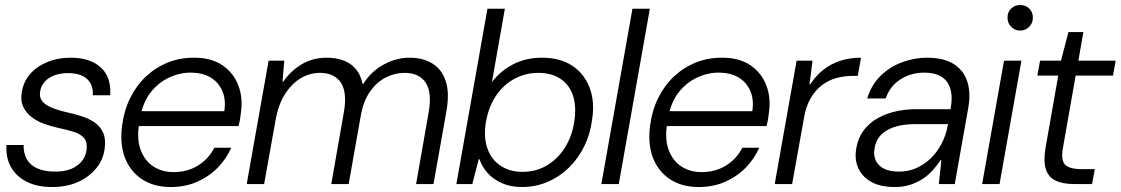

<svg xmlns="http://www.w3.org/2000/svg" viewBox="-20 -740 4506 772"><path d="M190 12Q131 12 89 -8.5Q47 -29 25 -66.5Q3 -104 6 -157H75Q74 -124 88 -99.5Q102 -75 131 -62.5Q160 -50 202 -50Q240 -50 266.5 -61Q293 -72 309 -92Q325 -112 328 -137Q332 -167 319 -183.5Q306 -200 279 -209Q252 -218 213 -226Q186 -232 158 -242Q130 -252 108 -268.5Q86 -285 74 -309.5Q62 -334 67 -366Q73 -409 99.5 -440.5Q126 -472 169 -490Q212 -508 265 -508Q341 -508 384.5 -469.5Q428 -431 423 -357H353Q356 -398 330.5 -422Q305 -446 254 -446Q206 -446 175.5 -425Q145 -404 141 -369Q138 -348 150 -333Q162 -318 187 -307.5Q212 -297 247 -289Q279 -282 308.5 -272.5Q338 -263 360.5 -247.5Q383 -232 394.5 -207Q406 -182 401 -144Q396 -99 367 -63.5Q338 -28 293 -8Q248 12 190 12Z M666 12Q599 12 551.5 -19Q504 -50 482.5 -105.5Q461 -161 471 -236Q479 -297 504 -347Q529 -397 567.5 -433Q606 -469 654.5 -488.5Q703 -508 760 -508Q830 -508 874.5 -477.5Q919 -447 938 -397.5Q957 -348 949 -290Q948 -278 945.5 -263Q943 -248 939 -233H524L534 -293H882Q889 -342 873 -376.5Q857 -411 825 -429.5Q793 -448 747 -448Q702 -448 659.5 -428Q617 -408 586.5 -369.5Q556 -331 545 -274L540 -247Q529 -182 545.5 -137.5Q562 -93 597 -70.5Q632 -48 677 -48Q733 -48 775.5 -74Q818 -100 842 -146H910Q890 -101 854.5 -65Q819 -29 771.5 -8.5Q724 12 666 12Z M972 0 1060 -496H1123L1116 -412H1119Q1149 -455 1193 -481.5Q1237 -508 1294 -508Q1327 -508 1356.5 -498.5Q1386 -489 1407.5 -466Q1429 -443 1438 -403H1441Q1471 -452 1522 -480Q1573 -508 1627 -508Q1680 -508 1718 -485Q1756 -462 1772 -414.5Q1788 -367 1775 -293L1723 0H1653L1703 -285Q1718 -367 1692 -407Q1666 -447 1607 -447Q1567 -447 1531 -428.5Q1495 -410 1469 -373.5Q1443 -337 1432 -283L1382 0H1312L1362 -285Q1377 -367 1351 -407Q1325 -447 1266 -447Q1225 -447 1188.5 -425Q1152 -403 1125.5 -361Q1099 -319 1088 -257L1042 0Z M2079 12Q2032 12 1997 -4Q1962 -20 1940 -45Q1918 -70 1908 -100H1905L1879 0H1815L1940 -705H2010L1958 -410Q1991 -454 2042.5 -481Q2094 -508 2159 -508Q2232 -508 2280.5 -476Q2329 -444 2350.5 -388Q2372 -332 2361 -261Q2354 -203 2330 -153.5Q2306 -104 2268.5 -67Q2231 -30 2182.5 -9Q2134 12 2079 12ZM2081 -49Q2136 -49 2180 -75.5Q2224 -102 2253 -149Q2282 -196 2290 -258Q2298 -317 2282.5 -359.5Q2267 -402 2231.5 -424.5Q2196 -447 2145 -447Q2091 -447 2045.5 -421.5Q2000 -396 1970.5 -349Q1941 -302 1932 -238Q1925 -181 1941.5 -138.5Q1958 -96 1994.5 -72.5Q2031 -49 2081 -49Z M2398 0 2523 -705H2593L2468 0Z M2789 12Q2722 12 2674.5 -19Q2627 -50 2605.5 -105.5Q2584 -161 2594 -236Q2602 -297 2627 -347Q2652 -397 2690.5 -433Q2729 -469 2777.5 -488.5Q2826 -508 2883 -508Q2953 -508 2997.5 -477.5Q3042 -447 3061 -397.5Q3080 -348 3072 -290Q3071 -278 3068.5 -263Q3066 -248 3062 -233H2647L2657 -293H3005Q3012 -342 2996 -376.5Q2980 -411 2948 -429.5Q2916 -448 2870 -448Q2825 -448 2782.5 -428Q2740 -408 2709.5 -369.5Q2679 -331 2668 -274L2663 -247Q2652 -182 2668.5 -137.5Q2685 -93 2720 -70.5Q2755 -48 2800 -48Q2856 -48 2898.5 -74Q2941 -100 2965 -146H3033Q3013 -101 2977.5 -65Q2942 -29 2894.5 -8.5Q2847 12 2789 12Z M3095 0 3183 -496H3247L3235 -401H3238Q3260 -435 3290 -459Q3320 -483 3358.5 -495.5Q3397 -508 3442 -508L3429 -435H3410Q3376 -435 3344 -426.5Q3312 -418 3285.5 -398Q3259 -378 3239.5 -345Q3220 -312 3212 -262L3165 0Z M3579 12Q3519 12 3482.5 -9Q3446 -30 3431 -64Q3416 -98 3422 -137Q3429 -190 3461.5 -226.5Q3494 -263 3547 -282Q3600 -301 3666 -301H3802Q3811 -349 3801.5 -382Q3792 -415 3765.5 -431.5Q3739 -448 3696 -448Q3644 -448 3601.5 -421.5Q3559 -395 3541 -344H3467Q3483 -398 3520 -434.5Q3557 -471 3606.5 -489.5Q3656 -508 3707 -508Q3775 -508 3815 -482.5Q3855 -457 3869.5 -411.5Q3884 -366 3873 -305L3819 0H3755L3765 -96H3762Q3748 -75 3730 -55Q3712 -35 3689.5 -20.5Q3667 -6 3639.5 3Q3612 12 3579 12ZM3596 -50Q3632 -50 3664 -64Q3696 -78 3722 -103Q3748 -128 3766 -162.5Q3784 -197 3791 -237L3792 -241H3661Q3608 -241 3572 -228Q3536 -215 3517.5 -192.5Q3499 -170 3496 -140Q3490 -100 3515.5 -75Q3541 -50 3596 -50Z M3929 0 4017 -496H4087L3999 0ZM4082 -617Q4061 -617 4046 -632Q4031 -647 4031 -669Q4031 -692 4046 -706Q4061 -720 4082 -720Q4103 -720 4118 -706Q4133 -692 4133 -669Q4133 -647 4118 -632Q4103 -617 4082 -617Z M4298 0Q4253 0 4224 -14Q4195 -28 4185 -60.5Q4175 -93 4184 -146L4235 -436H4151L4162 -496H4246L4276 -611H4336L4316 -496H4466L4455 -436H4305L4254 -146Q4245 -96 4262.5 -78Q4280 -60 4330 -60H4382L4371 0Z"/></svg>

Font: DM Sans 36pt Light
Style: Italic
Weight: 300
Italic angle: -10°
Designer: Colophon Foundry, Jonny Pinhorn
Foundry: Colophon Foundry
Version: Version 4.004;gftools[0.9.30]